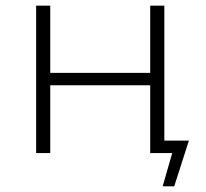

<svg xmlns="http://www.w3.org/2000/svg" viewBox="-20 -542 728 680"><path d="M158 0V-240H512V0H590L556 118H597L649 -44H562V-522H512V-284H158V-522H108V0Z"/></svg>

Font: Montserrat Light
Style: Regular
Weight: 300
Designer: Julieta Ulanovsky
Foundry: Julieta Ulanovsky
Version: Version 7.200